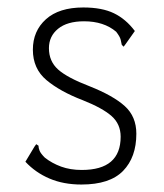

<svg xmlns="http://www.w3.org/2000/svg" viewBox="-20 -484 440 514"><path d="M198 10Q150 10 112.5 -6Q75 -22 48 -51L72 -91L77 -98L83 -94Q83 -88 86 -80.5Q89 -73 100 -62Q119 -47 143.5 -38Q168 -29 199 -29Q303 -29 303 -118Q303 -152 278.5 -173.5Q254 -195 201 -216Q141 -239 104.5 -269.5Q68 -300 68 -351Q68 -401 103 -432.5Q138 -464 203 -464Q253 -464 285 -448.5Q317 -433 341 -401L317 -367L311 -359L306 -364Q305 -370 303 -378Q301 -386 291 -399Q258 -427 205 -427Q160 -427 135.5 -407Q111 -387 111 -355Q111 -320 135.5 -298Q160 -276 220 -253Q283 -228 314 -200Q345 -172 345 -126Q345 -63 309.5 -26.5Q274 10 198 10Z"/></svg>

Font: Inconsolata Condensed Light
Style: Regular
Weight: 300
Width: 3
Monospace: yes
Designer: Raph Levien, Cyreal, Brenton Simpson
Foundry: Raph Levien, Cyreal, Google
Version: Version 3.001; ttfautohint (v1.8.2.53-6de2)